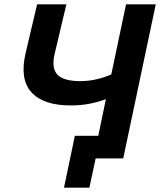

<svg xmlns="http://www.w3.org/2000/svg" viewBox="-20 -730 738 885"><path d="M275 135 325 -104H433L468 -273Q434 -260 393.5 -252Q353 -244 306 -244Q180 -244 125 -304.5Q70 -365 98 -485L151 -710H286L231 -478Q217 -414 245.5 -385Q274 -356 351 -356Q388 -356 426.5 -365Q465 -374 493 -387L561 -710H698L548 0H421L392 135Z"/></svg>

Font: Raleway
Style: Bold Italic
Weight: 700
Italic angle: -12°
Designer: Matt McInerney, Pablo Impallari, Rodrigo Fuenzalida
Foundry: Matt McInerney, Pablo Impallari, Rodrigo Fuenzalida
Version: Version 4.101;RELEASE